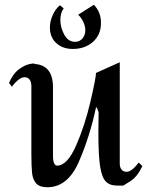

<svg xmlns="http://www.w3.org/2000/svg" viewBox="-20 -776 633 808"><path d="M484 -87Q484 -72 491.5 -62.5Q499 -53 513 -53Q534 -53 564 -92L579 -77Q558 -32 528.5 -13.5Q499 5 499 5Q499 5 473 5Q441 5 424.5 -13Q408 -31 401 -77.5Q394 -124 394 -216Q394 -271 395 -304L387 -324H384Q358 -201 311.5 -94.5Q265 12 179 12Q147 12 132.5 -4Q118 -20 115 -47.5Q112 -75 112 -132V-414Q112 -431 104.5 -441Q97 -451 84 -451Q60 -451 30 -411L18 -427Q34 -465 58.5 -483.5Q83 -502 104.5 -506.5Q126 -511 126 -508Q125 -508 123 -507.5Q121 -507 117 -507Q203 -507 203 -408V-120Q203 -98 208 -88.5Q213 -79 220 -79Q263 -79 300 -163Q337 -247 360.5 -348Q384 -449 384 -469L484 -514ZM190 -660Q190 -619 217 -594.5Q244 -570 286 -570Q338 -570 371.5 -600Q405 -630 405 -680Q405 -725 375 -756L309 -714Q322 -702 330.5 -684Q339 -666 339 -648Q339 -628 327 -614Q315 -600 296 -600Q267 -600 250.5 -630Q234 -660 234 -692Q234 -721 248 -741L232 -754Q213 -738 201.5 -712Q190 -686 190 -660Z"/></svg>

Font: Amita
Style: Regular
Weight: 400
Designer: Eduardo Rodriguez Tunni, Modular Infotech, Brian J. Bonislawsky
Foundry: Eduardo Rodriguez Tunni, Modular Infotech, Brian J. Bonislawsky
Version: Version 1.004